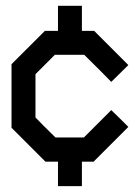

<svg xmlns="http://www.w3.org/2000/svg" viewBox="-20 -638 480 658"><path d="M419.9 -203.1 302.7 -85.9 301.8 -84H260.7V0H178.7V-84H135.7L133.8 -85.9L19.5 -200.2V-418L133.8 -532.2H178.7V-618.2H260.7V-532.2H302.7L419.9 -415Q400.4 -396.5 361.3 -357.4Q331.1 -388.7 268.6 -450.2H168L101.6 -383.8V-235.4Q124 -211.9 169.9 -167H267.6L361.3 -260.7Q380.9 -242.2 419.9 -203.1Z"/></svg>

Font: mr_KirucoupageG
Style: Regular
Weight: 400
Designer: Jan Henkel
Version: Version 1.00 May 25, 2020, initial release